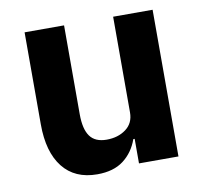

<svg xmlns="http://www.w3.org/2000/svg" viewBox="-67 -623 758 709"><g transform="rotate(-10 311.5 -268.5)"><path d="M69 -205V-550H217V-217Q217 -161 236.5 -134Q256 -107 299 -107Q342 -107 371.5 -129Q401 -151 401 -191V-550H549V0H401V-92H396Q379 -44 341.5 -15.5Q304 13 243 13Q159 13 114 -44Q69 -101 69 -205Z"/></g></svg>

Font: IBM Plex Sans JP
Style: Bold
Weight: 700
Designer: Mike Abbink; Paul van der Laan; Pieter van Rosmalen; Wujin Sim; Yejin Wi; Jinhee Kim; Boomi Park; Yona Kim; Kichan Ma
Foundry: Sandoll Inc.
Version: Version 1.001